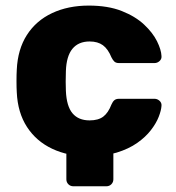

<svg xmlns="http://www.w3.org/2000/svg" viewBox="-20 -550 630 688"><path d="M242.9 117.5Q232.3 117.5 225 110.3Q217.8 103 217.8 92.4V-30L386.2 -43.5V92.4Q386.2 103 379 110.3Q371.7 117.5 361.1 117.5ZM298 10Q224.2 10 167.1 -16.9Q110 -43.8 76.7 -95.1Q43.4 -146.5 40.1 -219.4Q39.1 -235 39.1 -259.4Q39.1 -283.8 40.1 -300Q43.4 -373.2 76.4 -424.7Q109.4 -476.2 166.8 -503.1Q224.2 -530 298 -530Q367.2 -530 416.4 -510.5Q465.5 -491 496.4 -461.9Q527.4 -432.8 542.6 -402.3Q557.7 -371.8 558.7 -349.1Q559.7 -338.5 551.8 -331.3Q543.9 -324 533.6 -324H406.5Q395.9 -324 390.1 -329.1Q384.4 -334.3 379.4 -344.4Q367.1 -374.5 348.8 -387.9Q330.4 -401.4 301.1 -401.4Q261.2 -401.4 239.6 -375.2Q217.9 -349 216.1 -295Q214.7 -255 216.1 -224.4Q218.5 -169.1 239.9 -143.9Q261.2 -118.6 301.1 -118.6Q332.2 -118.6 350 -132.1Q367.8 -145.5 379.4 -175.6Q383.8 -185.7 389.8 -190.9Q395.9 -196 406.5 -196H533.6Q543.9 -196 551.8 -188.7Q559.7 -181.5 558.7 -170.9Q557.7 -154.5 548.8 -131.6Q539.9 -108.6 520.9 -83.9Q501.9 -59.1 471.6 -37.8Q441.4 -16.5 398.2 -3.2Q355 10 298 10Z"/></svg>

Font: Rubik Light
Style: Regular
Weight: 300
Designer: Hubert and Fischer
Foundry: Hubert and Fischer
Version: Version 2.300;gftools[0.9.30]